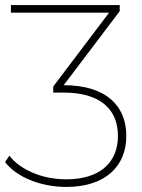

<svg xmlns="http://www.w3.org/2000/svg" viewBox="-45 -539 559 757"><path d="M206 -203 427 -495V-519H-2V-489H385L165 -198V-174H205C352 -174 420 -107 420 -3C420 101 350 168 216 168C116 168 32 127 -8 75L-25 100C19 158 113 198 217 198C372 198 453 115 453 -3C453 -122 373 -203 207 -203Z"/></svg>

Font: Talent ExtraLight
Style: Regular
Weight: 200
Designer: Mike Powis
Version: Version 1.001;hotconv 1.0.109;makeotfexe 2.5.65596